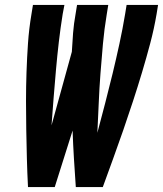

<svg xmlns="http://www.w3.org/2000/svg" viewBox="-20 -755 658 775"><path d="M93 0Q90 -58 88.5 -115.5Q87 -173 86 -231Q85 -289 85 -347Q85 -405 87 -463.5Q89 -522 93 -580.5Q97 -639 107 -698L113 -735H240L233 -698Q224 -642 217.5 -586Q211 -530 206 -473.5Q201 -417 196.5 -361Q192 -305 188 -249L270 -546Q272 -584 275 -622Q278 -660 285 -698L291 -735H417L411 -698Q401 -638 395.5 -578Q390 -518 385.5 -458Q381 -398 378.5 -338.5Q376 -279 373 -219Q389 -279 404.5 -338.5Q420 -398 434.5 -458Q449 -518 462 -578Q475 -638 485 -698L491 -735H618L612 -698Q602 -639 586.5 -580.5Q571 -522 553.5 -463.5Q536 -405 517 -347Q498 -289 478 -231Q458 -173 437 -115.5Q416 -58 395 0H286Q282 -57 278.5 -114Q275 -171 273 -228L201 0Z"/></svg>

Font: Iosevka SS04 XBd Ex Obl
Style: Regular
Weight: 800
Width: 7
Italic angle: -9°
Monospace: yes
Designer: Belleve Invis
Foundry: Belleve Invis
Version: Version 19.0.0; ttfautohint (v1.8.4)